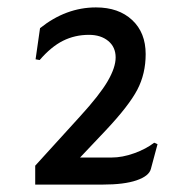

<svg xmlns="http://www.w3.org/2000/svg" viewBox="-20 -910 490 518"><path d="M405 -521 387 -454Q382 -435 348.5 -423.5Q315 -412 257 -412H75V-463L196 -596Q249 -654 270.5 -691Q292 -728 292 -755Q292 -783 272 -799.5Q252 -816 220 -816Q182 -816 150 -800Q118 -784 87 -748L76 -750L88 -834Q158 -890 239 -890Q300 -890 336.5 -856Q373 -822 373 -764Q373 -711 350.5 -668Q328 -625 266 -559L196 -485H281Q310 -485 342 -496.5Q374 -508 396 -525Z"/></svg>

Font: Farro Light
Style: Regular
Weight: 300
Designer: Aceler Chua
Foundry: Grayscale Limited
Version: Version 1.101